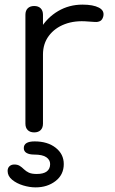

<svg xmlns="http://www.w3.org/2000/svg" viewBox="-20 -573 498 831"><path d="M122 -337Q125 -399 154.5 -448Q184 -497 231.5 -525Q279 -553 337 -553Q383 -553 408 -540Q433 -527 427 -502Q423 -487 413.5 -482Q404 -477 390.5 -478Q377 -479 360 -480Q304 -485 260.5 -468.5Q217 -452 191.5 -418Q166 -384 166 -337ZM128 0Q110 0 100 -10Q90 -20 90 -38V-509Q90 -527 100 -537Q110 -547 128 -547Q146 -547 156 -537Q166 -527 166 -509V-38Q166 -20 156 -10Q146 0 128 0ZM134 238Q108 238 80 229.5Q52 221 32.5 205Q13 189 13 167Q13 154 21 146.5Q29 139 42 139Q56 139 65.5 145Q75 151 83.5 159.5Q92 168 104.5 174Q117 180 139 180Q168 180 182.5 169Q197 158 197 137Q197 119 180.5 107.5Q164 96 128 96Q107 96 95 89Q83 82 83 68Q83 39 130 39Q186 39 221 66.5Q256 94 256 137Q256 183 220.5 210.5Q185 238 134 238Z"/></svg>

Font: Comfortaa
Style: Regular
Weight: 400
Designer: Johan Aakerlund
Foundry: Johan Aakerlund
Version: Version 3.104; ttfautohint (v1.8.1.43-b0c9)